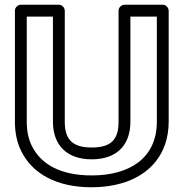

<svg xmlns="http://www.w3.org/2000/svg" viewBox="-20 -756 781 811"><path d="M367.2 -15C232.7 -15 149.9 -64.1 112.6 -143.6C99.8 -171.1 93 -203.6 93 -242V-686H203.6V-242C203.6 -141.9 263.4 -83 367.2 -83C471.9 -83 530.8 -141.5 530.8 -242V-686H642.5V-242C642.5 -88.5 528 -15 367.2 -15ZM367.2 -133C286.1 -133 253.6 -166.6 253.6 -242V-711C253.6 -721.7 243.7 -736 228.6 -736H68C57.3 -736 43 -726.1 43 -711V-242C43 -197.7 50.9 -157.6 67.4 -122.4C114.8 -21 220.7 35 367.2 35C412.5 35 454.9 29.4 494.1 18C609.4 -15.5 692.5 -102.9 692.5 -242V-711C692.5 -721.7 682.6 -736 667.5 -736H505.8C495.1 -736 480.8 -726.1 480.8 -711V-242C480.8 -165.9 449.2 -133 367.2 -133Z"/></svg>

Font: Asimov
Style: WidOu
Weight: 500
Designer: Google
Version: Version 2.000980; 2014